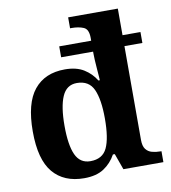

<svg xmlns="http://www.w3.org/2000/svg" viewBox="-85 -834 819 917"><g transform="rotate(-10 324.5 -375.0)"><path d="M250 10Q152 10 99 -53Q46 -116 46 -252Q46 -389 98.5 -453.5Q151 -518 248 -518Q304 -518 340 -495.5Q376 -473 397 -438H404Q404 -438 403 -454Q402 -470 400 -493Q398 -516 397 -537Q396 -558 396 -568V-578H241V-631H396V-645Q396 -687 372 -697Q348 -707 315 -707H307V-760H548V-631H635V-578H548V-123Q548 -93 559.5 -78Q571 -63 590 -58Q609 -53 631 -53H635V0H441L413 -78H404Q382 -38 345.5 -14Q309 10 250 10ZM293 -65Q352 -65 374 -111.5Q396 -158 396 -254Q396 -346 374 -395Q352 -444 293 -444Q243 -444 221.5 -394.5Q200 -345 200 -253Q200 -159 221.5 -112Q243 -65 293 -65Z"/></g></svg>

Font: Noto Serif Thai
Style: Bold
Weight: 700
Designer: Monotype Design Team
Foundry: Monotype Imaging Inc.
Version: Version 2.002; ttfautohint (v1.8.4.7-5d5b)